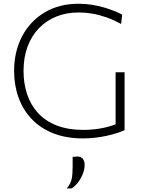

<svg xmlns="http://www.w3.org/2000/svg" viewBox="-20 -746 775 1048"><path d="M434 9.5Q341 9.5 270.5 -18.5Q200 -46.5 152.5 -96.8Q105 -147 81 -214Q57 -281 57 -358.5Q57 -465.5 101 -548.5Q145 -631.5 224.2 -678.5Q303.5 -725.5 408.5 -725.5Q446 -725.5 481 -720Q516 -714.5 547 -705.5Q578 -696.5 603.5 -686.2Q629 -676 647 -666L641 -615Q600.5 -637.5 561.2 -651.2Q522 -665 484.5 -671.5Q447 -678 410 -678Q343 -678 287.8 -655.8Q232.5 -633.5 192.2 -591.8Q152 -550 130.2 -491Q108.5 -432 108.5 -358.5Q108.5 -290.5 127.8 -232.2Q147 -174 186.8 -130Q226.5 -86 288.8 -61.5Q351 -37 436 -37Q463 -37 490.8 -39.8Q518.5 -42.5 546.8 -48.5Q575 -54.5 602 -64Q629 -73.5 653.5 -87L660 -35.5Q642.5 -27.5 617.8 -19.5Q593 -11.5 563.5 -5Q534 1.5 501.2 5.5Q468.5 9.5 434 9.5ZM611 -35Q611 -86.5 611 -124.5Q611 -162.5 611 -200.5Q611 -246 611 -281Q611 -316 611 -351.5H660Q660 -316 660 -281Q660 -246 660 -200.5Q660 -162.5 660 -124.5Q660 -86.5 660 -35.5ZM344.5 283Q366 256 371.2 230.8Q376.5 205.5 376.5 164Q376.5 151 376.5 137.2Q376.5 123.5 376.5 110L404 108.5Q423 109 432.5 121.5Q442 134 442 153Q442 176 433.2 200Q424.5 224 409 245.5Q393.5 267 372.5 282Z"/></svg>

Font: Commissioner Thin ExtraLight
Style: Regular
Weight: 250
Version: Version 1.000